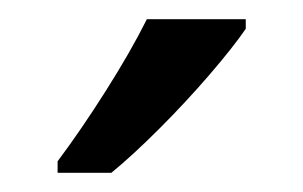

<svg xmlns="http://www.w3.org/2000/svg" viewBox="-20 -786 316 200"><path d="M236 -756Q223 -737 198.5 -708.5Q174 -680 146 -652Q118 -624 96 -606H40V-618Q64 -650 90 -691Q116 -732 133 -766H236Z"/></svg>

Font: Noto Sans Hebrew SemiCondensed
Style: Regular
Weight: 400
Width: 4
Designer: Monotype Design Team
Foundry: Monotype Imaging Inc.
Version: Version 2.004; ttfautohint (v1.8.4.7-5d5b)